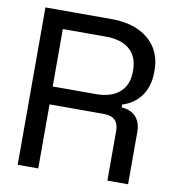

<svg xmlns="http://www.w3.org/2000/svg" viewBox="-79 -770 763 841"><g transform="rotate(10 302.0 -350.0)"><path d="M55.5 0H147V-285H389C434 -285 454.5 -262 454.5 -222V0H546.5V-232.5C546.5 -293.5 511 -324 460.5 -326.5V-339.5C523 -358.5 574 -411.5 574 -503V-513.5C574 -630 483 -700 353 -700H55.5ZM339.5 -364.5H147V-620H339.5C431.5 -620 481.5 -574.5 481.5 -495.5V-489C481.5 -410 429.5 -364.5 339.5 -364.5Z"/></g></svg>

Font: MCL Standard
Style: Regular
Weight: 400
Designer: Květoslav Bartoš
Foundry: Florian Karsten
Version: Version 1.001;Glyphs 3.2.3 (3260)